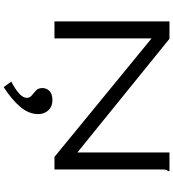

<svg xmlns="http://www.w3.org/2000/svg" viewBox="31 -694 938 1040"><g transform="rotate(90 500.0 -174.0)"><path d="M96 -623H190L806 -124V-623H907V-616Q901 -610 899.5 -603Q898 -596 898 -579V0H830L188 -526V0H96ZM452 275 422 234Q464 212 487 191Q510 170 510 149Q510 133 496.5 122.5Q483 112 470 100Q457 88 457 65Q457 43 473 27Q489 11 523 11Q557 11 577.5 33Q598 55 598 88Q598 139 558.5 185.5Q519 232 452 275Z"/></g></svg>

Font: Inconsolata UltraExpanded
Style: Regular
Weight: 400
Width: 9
Monospace: yes
Designer: Raph Levien, Cyreal, Brenton Simpson
Foundry: Raph Levien, Cyreal, Google
Version: Version 3.000; ttfautohint (v1.8.2.53-6de2)